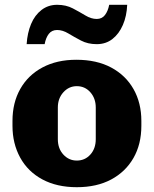

<svg xmlns="http://www.w3.org/2000/svg" viewBox="-20 -770 640 800"><path d="M300 10Q217 10 156.5 -22.5Q96 -55 64 -113.5Q32 -172 32 -246V-266Q32 -342 64.5 -399.5Q97 -457 157 -489Q217 -521 298 -521Q383 -521 443.5 -488.5Q504 -456 536.5 -398.5Q569 -341 569 -266V-246Q569 -169 536 -111.5Q503 -54 443 -22Q383 10 300 10ZM300 -101Q334 -101 356.5 -126Q379 -151 379 -190V-322Q379 -360 356.5 -385.5Q334 -411 300 -411Q267 -411 244 -385.5Q221 -360 221 -322V-190Q221 -151 244 -126Q267 -101 300 -101ZM91 -586Q94 -633 109.5 -670Q125 -707 153 -728.5Q181 -750 218 -750Q255 -750 283.5 -735Q312 -720 336 -705.5Q360 -691 383 -691Q405 -691 417.5 -707.5Q430 -724 435 -750H510Q508 -703 492 -666Q476 -629 448.5 -607.5Q421 -586 383 -586Q346 -586 317.5 -601Q289 -616 265 -630.5Q241 -645 218 -645Q196 -645 183.5 -629Q171 -613 166 -586Z"/></svg>

Font: Chivo Mono ExtraBold
Style: Regular
Weight: 800
Monospace: yes
Designer: Hector Gatti
Foundry: Omnibus-Type
Version: Version 1.008